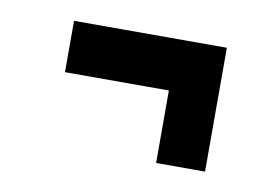

<svg xmlns="http://www.w3.org/2000/svg" viewBox="-38 -414 451 313"><g transform="rotate(10 187.5 -257.5)"><path d="M235 -155V-275H63V-360H316V-155Z"/></g></svg>

Font: Inconsolata Condensed SemiBold
Style: Regular
Weight: 600
Width: 3
Monospace: yes
Designer: Raph Levien, Cyreal, Brenton Simpson
Foundry: Raph Levien, Cyreal, Google
Version: Version 3.100; ttfautohint (v1.8.4.7-5d5b)